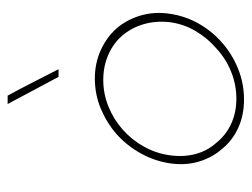

<svg xmlns="http://www.w3.org/2000/svg" viewBox="-98 -554 658 502"><g transform="rotate(-90 231.0 -303.0)"><path d="M55 -188Q49 -147 59.5 -112Q70 -77 93 -51Q115 -24 148 -9Q181 6 222 6Q263 6 301 -9Q339 -24 370 -51Q400 -77 420 -112Q440 -147 446 -188Q452 -228 441.5 -264Q431 -300 408 -327Q385 -353 351 -368.5Q317 -384 277 -384Q235 -384 198 -368.5Q161 -353 131 -327Q101 -300 81 -264Q61 -228 55 -188ZM76 -188Q81 -224 98.5 -255.5Q116 -287 143 -311Q170 -335 203.5 -348.5Q237 -362 273 -362Q309 -362 339.5 -348.5Q370 -335 390 -311Q410 -287 419 -255.5Q428 -224 424 -188Q419 -151 400.5 -120Q382 -89 355 -66Q328 -41 294 -27.5Q260 -14 224 -14Q188 -14 158.5 -27.5Q129 -41 109 -66Q88 -89 79.5 -120Q71 -151 76 -188ZM232 -612H210Q228 -579 245.5 -545.5Q263 -512 281 -479H301Q284 -512 267 -545.5Q250 -579 232 -612Z"/></g></svg>

Font: Josefin Slab ExtraLight
Style: Italic
Weight: 250
Italic angle: -12°
Designer: Santiago Orozco
Foundry: Typemade
Version: Version 2.100